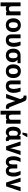

<svg xmlns="http://www.w3.org/2000/svg" viewBox="2977 -3792 1018 7012"><g transform="rotate(90 3486.0 -286.0)"><path d="M210 203H68V-528.5H210V-225.5Q210 -151.5 231.5 -126Q253 -100.5 298 -100.5Q370 -100.5 397 -153V-528.5H539.5V0H406.5L404 -32.5Q363 10.5 294.5 10.5Q242.5 10.5 210 -11Z M899 10Q779.5 10 714.5 -63.5Q649.5 -137 649.5 -259V-269Q649.5 -389.5 714.5 -464Q779 -538 898 -538Q1017.5 -538 1082.8 -463.8Q1148 -389.5 1148 -269V-259Q1148 -137.5 1083 -63.8Q1018 10 899 10ZM899 -99.5Q982.5 -99.5 1000.5 -197.5Q1005.5 -225.5 1005.5 -262Q1005.5 -265.5 1005.5 -269Q1005.5 -341 980.2 -384.5Q955 -428 898 -428Q842 -428 817 -384.2Q792 -340.5 792 -269V-259Q792 -258.5 792 -257.5Q792 -99.5 899 -99.5Z M1444 10.5Q1236 10.5 1236 -204.5V-528.5H1378.5V-203.5Q1378.5 -99 1439.5 -99Q1489.5 -99 1518.2 -152Q1547 -205 1547 -276.5Q1544.5 -395 1498 -528.5H1633.5Q1689 -416.5 1689.5 -276.5Q1689.5 -146 1629.2 -67.8Q1569 10.5 1444 10.5Z M2008 10Q1888 10 1823 -63.5Q1758 -137 1758 -259V-269Q1758 -385 1823 -456.8Q1888 -528.5 2007.5 -528.5H2287.5V-418H2163.5L2163 -416.5Q2201 -386 2225.2 -343.5Q2249.5 -301 2249.5 -249V-239Q2249.5 -129 2186 -59.5Q2122.5 10 2008 10ZM2008 -99.5Q2085.5 -99.5 2102.5 -197.5Q2107.5 -228 2107.5 -269Q2107.5 -336.5 2083.8 -377.2Q2060 -418 2007.5 -418Q1951.5 -418 1926.2 -377Q1901 -336 1901 -269V-259Q1901 -258.5 1901 -257.5Q1901 -99.5 2008 -99.5Z M2580.5 10Q2461 10 2396 -63.5Q2331 -137 2331 -259V-269Q2331 -389.5 2396 -464Q2460.5 -538 2579.5 -538Q2699 -538 2764.2 -463.8Q2829.5 -389.5 2829.5 -269V-259Q2829.5 -137.5 2764.5 -63.8Q2699.5 10 2580.5 10ZM2580.5 -99.5Q2664 -99.5 2682 -197.5Q2687 -225.5 2687 -262Q2687 -265.5 2687 -269Q2687 -341 2661.8 -384.5Q2636.5 -428 2579.5 -428Q2523.5 -428 2498.5 -384.2Q2473.5 -340.5 2473.5 -269V-259Q2473.5 -258.5 2473.5 -257.5Q2473.5 -99.5 2580.5 -99.5Z M3125.5 10.5Q2917.5 10.5 2917.5 -204.5V-528.5H3060V-203.5Q3060 -99 3121 -99Q3171 -99 3199.8 -152Q3228.5 -205 3228.5 -276.5Q3226 -395 3179.5 -528.5H3315Q3370.5 -416.5 3371 -276.5Q3371 -146 3310.8 -67.8Q3250.5 10.5 3125.5 10.5Z M3899 9Q3841 9 3806.5 -15.5Q3772 -40 3752 -98.5L3667 -336.5L3665.5 -336L3659 -304L3564.5 0H3411.5L3598 -515.5L3563.5 -593Q3544.5 -637 3501.5 -637Q3501 -637 3500.5 -637Q3482.5 -637 3471.5 -635.5L3468.5 -737.5Q3484 -742 3506.8 -744.5Q3529.5 -747 3550.5 -747Q3600 -747 3631 -727.5Q3662 -708 3679.5 -665L3884 -153.5Q3894.5 -127 3906.2 -114.5Q3918 -102 3935.5 -102L3952 -102.5L3953 5.5Q3934 9 3899 9Z M4166 203H4024V-528.5H4166V-225.5Q4166 -151.5 4187.5 -126Q4209 -100.5 4254 -100.5Q4326 -100.5 4353 -153V-528.5H4495.5V0H4362.5L4360 -32.5Q4319 10.5 4250.5 10.5Q4198.5 10.5 4166 -11Z M4891 -597H4820L4857.5 -775H4993ZM5072.5 10.5Q5024.5 10.5 4994.8 -9.8Q4965 -30 4950 -70Q4902.5 10 4814 10.5Q4714.5 10.5 4662 -60Q4632.5 -98 4620.5 -146.5Q4608.5 -195 4608.5 -260Q4608.5 -387.5 4661.8 -462.8Q4715 -538 4815 -538Q4895.5 -538 4942.5 -466L4953 -528H5076.5V-168.5Q5076.5 -133 5084.8 -117.8Q5093 -102.5 5111.5 -102.5Q5117.5 -102.5 5122 -104.5L5134 -2.5Q5108 10.5 5072.5 10.5ZM4850.5 -99Q4909.5 -99 4935 -149Q4934.5 -157.5 4934.5 -375.5Q4907.5 -428 4851.5 -428Q4798.5 -428 4774.8 -382.2Q4751 -336.5 4751 -260V-249.5Q4751 -178.5 4774 -138.8Q4797 -99 4850.5 -99Z M5459.5 0H5323.5L5144 -528.5H5292.5L5381.5 -197L5392 -144.5H5393.5L5403.5 -197L5490.5 -528.5H5639.5Z M6215.5 10.5Q6105 10.5 6057.5 -92.5Q6008 10 5900.5 10.5Q5784.5 10.5 5735.8 -66Q5687 -142.5 5687 -276.5Q5687 -419 5760 -528.5H5895.5Q5831.5 -397 5829 -276.5Q5829 -99.5 5905.5 -99Q5983 -99 5983 -239.5V-408H6133V-239.5Q6133 -99.5 6210.5 -99Q6251 -99 6268.8 -148.2Q6286.5 -197.5 6286.5 -276.5Q6283 -397 6220 -528.5H6356Q6428.5 -418.5 6428.5 -278.5Q6428.5 -277.5 6428.5 -276.5Q6428.5 -142.5 6379.8 -66Q6331 10.5 6215.5 10.5Z M6784.5 0H6648.5L6469 -528.5H6617.5L6706.5 -197L6717 -144.5H6718.5L6728.5 -197L6815.5 -528.5H6964.5Z"/></g></svg>

Font: Roberto Sans
Style: Bold
Weight: 700
Designer: Google (font) & Cristiano Sobral (main changes)
Version: Version 1.000;October 12, 2021;FontCreator 14.0.0.2814 64-bi